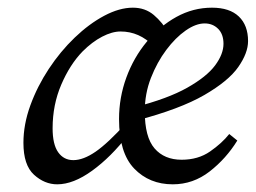

<svg xmlns="http://www.w3.org/2000/svg" viewBox="-20 -469 666 500"><path d="M129 11Q96 11 68.5 -14Q41 -39 41 -97Q41 -145 59 -194.5Q77 -244 107 -289.5Q137 -335 174.5 -371Q212 -407 251.5 -428Q291 -449 326 -449Q358 -449 380.5 -430Q403 -411 420 -382L380 -349Q343 -387 294 -387Q272 -387 246 -373.5Q220 -360 195 -335Q162 -301 139.5 -248.5Q117 -196 117 -135Q117 -93 131.5 -72.5Q146 -52 171 -52Q197 -52 229 -74Q261 -96 309 -149L313 -117Q269 -60 220 -24.5Q171 11 129 11ZM430 11Q369 11 329.5 -30Q290 -71 290 -159Q290 -215 309 -267Q328 -319 362 -360Q396 -401 439.5 -425Q483 -449 532 -449Q578 -449 602 -426Q626 -403 626 -362Q626 -331 600.5 -294.5Q575 -258 512 -221.5Q449 -185 335 -155L331 -190Q417 -212 467.5 -240.5Q518 -269 540 -298.5Q562 -328 562 -355Q562 -380 548 -394Q534 -408 513 -408Q490 -408 463.5 -389.5Q437 -371 413 -339Q389 -307 373 -266Q357 -225 357 -179Q357 -112 382.5 -82.5Q408 -53 453 -53Q496 -53 527 -74.5Q558 -96 577 -120L598 -103Q569 -56 526 -22.5Q483 11 430 11Z"/></svg>

Font: Lisu Bosa Light
Style: Italic
Weight: 300
Italic angle: -19°
Designer: David Morse, Annie Olsen, Victor Gaultney, Frank Grießhammer (Latin)
Foundry: SIL International
Version: Version 2.000